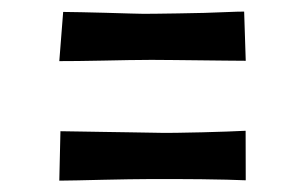

<svg xmlns="http://www.w3.org/2000/svg" viewBox="-20 -459 540 338"><path d="M84.4 -141 86.4 -228Q99 -228 118.8 -227.5Q138.6 -227 161.4 -226.8Q184.2 -226.6 206.7 -226.1Q229.2 -225.6 248.4 -225.4Q267.4 -224.8 290.3 -225.2Q313.2 -225.6 336.3 -226.1Q359.4 -226.6 379.6 -227.4Q399.8 -228.2 412.4 -228.8L412.6 -141.6Q400 -142.2 379.2 -142.7Q358.4 -143.2 334.3 -143.5Q310.2 -143.8 287.2 -143.8Q264.2 -143.8 246.8 -143.8Q229 -143.8 206.3 -143.4Q183.6 -143 160.5 -142.5Q137.4 -142 117.2 -141.5Q97 -141 84.4 -141ZM84.4 -351.4 91.2 -438Q103.8 -438 123.4 -437.5Q143 -437 165.1 -436.5Q187.2 -436 209.8 -435.2Q232.4 -434.4 251.6 -434.8Q270.6 -435.2 293.7 -435.4Q316.8 -435.6 339.4 -436.3Q362 -437 380.5 -437.8Q399 -438.6 409.8 -438.6L412.6 -352Q397.6 -352 376.5 -352.3Q355.4 -352.6 332.2 -352.8Q309 -353 286.6 -353.3Q264.2 -353.6 246.8 -353.6Q229 -353.6 206.3 -353.2Q183.6 -352.8 160.5 -352.3Q137.4 -351.8 117.2 -351.6Q97 -351.4 84.4 -351.4Z"/></svg>

Font: Truculenta
Style: Regular
Weight: 400
Designer: Ivan Castro, Eva Sanz & Omnibus-Type Team
Foundry: Omnibus-Type
Version: Version 1.002